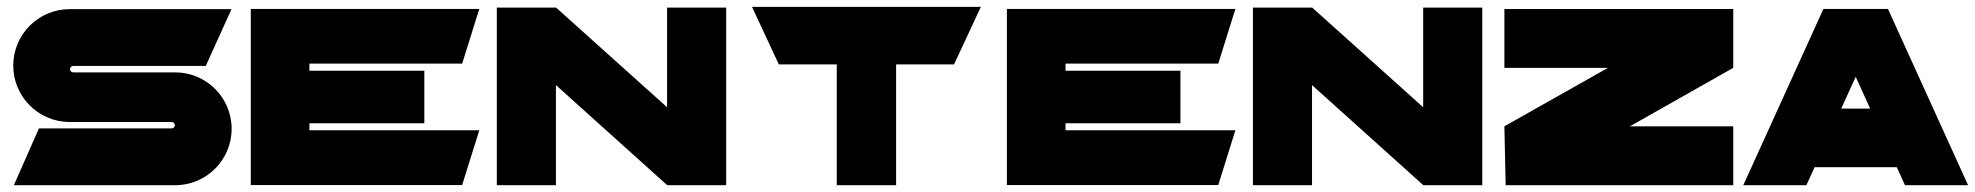

<svg xmlns="http://www.w3.org/2000/svg" viewBox="-20 -545 5812 565"><path d="M186.1 -341.5C186.1 -346.7 190.3 -351 195.6 -351H585.5L661.3 -518.1H185C93.3 -518.1 19 -443.7 19 -352C19 -260.4 93.3 -186 185 -186H485.1C490.3 -186 494.6 -181.8 494.6 -176.6C494.6 -171.3 490.3 -167.1 485.1 -167.1H94.5L20.8 0H495.6C587.3 0 661.6 -74.3 661.6 -166C661.6 -257.7 587.3 -332 495.6 -332H195.6C190.3 -332 186.1 -336.3 186.1 -341.5Z M1340 -357.8 1390.4 -518.8H718V-0.5H1340L1390.4 -161.6H890.5V-182.3H1228.7V-336.9H890.5V-357.8Z M1943 -522.6V-229.4L1615.9 -523.1V-522.6H1442V0H1615.9V-294.6L1943 -0.4V0H2116.9V-522.6Z M2193 -524.7 2271.9 -355.5H2442.4V0H2617V-355.5H2787.5L2866.3 -524.7Z M3565 -357.8 3615.4 -518.8H2943V-0.5H3565L3615.4 -161.6H3115.5V-182.3H3453.7V-336.9H3115.5V-357.8Z M4168 -522.6V-229.4L3840.9 -523.1V-522.6H3667V0H3840.9V-294.6L4168 -0.4V0H4341.9V-522.6Z M5080.4 -518.6H4407V-345.3H4711.7L4407 -173.3L4410.7 0H5080.4V-173.3H4776.4L5080.4 -345.3Z M5585.8 0H5771.5L5535.7 -518.8H5345.8L5110 0H5295.7L5319.8 -53H5561.7ZM5398.2 -225.5 5440.8 -319.1 5483.3 -225.5Z"/></svg>

Font: JUMBOTRON
Style: Regular
Weight: 400
Designer: Ian Langley
Foundry: Ian Langley
Version: Version 1.005;Fontself Maker 3.5.8